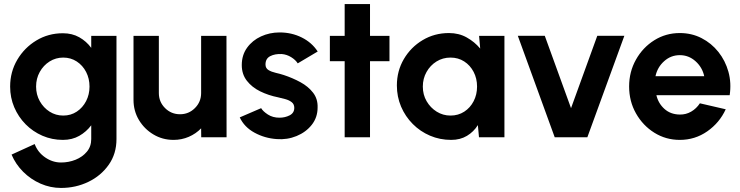

<svg xmlns="http://www.w3.org/2000/svg" viewBox="-20 -677 3652 947"><path d="M430 -500H554.5V9Q554.5 81.5 516.2 135.8Q478 190 415.8 220Q353.5 250 281 250Q228.5 250 180 228.8Q131.5 207.5 94.2 170.2Q57 133 37 85.5L151 33.5Q166.5 74.5 203 99.5Q239.5 124.5 281 124.5Q319 124.5 353 110.8Q387 97 408.5 71.2Q430 45.5 430 9V-59Q406 -27 371 -7Q336 13 290 13Q236.5 13 189.2 -7.5Q142 -28 106.2 -64.2Q70.5 -100.5 50.2 -148Q30 -195.5 30 -250Q30 -322.5 65.2 -382.2Q100.5 -442 159.5 -477.5Q218.5 -513 290 -513Q336 -513 371 -493.2Q406 -473.5 430 -441ZM292 -107Q329.5 -107 358.8 -126.5Q388 -146 404.8 -178.5Q421.5 -211 421.5 -250Q421.5 -289.5 404.8 -322Q388 -354.5 358.5 -373.8Q329 -393 292 -393Q255 -393 224.5 -373.8Q194 -354.5 176 -322Q158 -289.5 158 -250Q158 -210.5 176.2 -178Q194.5 -145.5 224.8 -126.2Q255 -107 292 -107Z M638.5 -184.5V-500H763.5V-218Q763.5 -174.5 794 -144Q824.5 -113.5 868 -113.5Q911 -113.5 941.5 -144Q972 -174.5 972 -218V-500H1097L1097.5 0H972.5L972 -44Q946.5 -17.5 911.2 -2.2Q876 13 836 13Q781.5 13 736.8 -13.8Q692 -40.5 665.2 -85.2Q638.5 -130 638.5 -184.5Z M1345 9Q1286 5 1235.5 -22.5Q1185 -50 1162.5 -98L1268 -143.5Q1277 -128 1301.2 -112.2Q1325.5 -96.5 1358.5 -96.5Q1386 -96.5 1408.8 -108.2Q1431.5 -120 1431.5 -145Q1431.5 -163 1418.8 -173Q1406 -183 1387.5 -188Q1369 -193 1351.5 -197Q1304 -206.5 1263.2 -226.5Q1222.5 -246.5 1197.5 -278.8Q1172.5 -311 1172.5 -356Q1172.5 -405.5 1198.8 -441.8Q1225 -478 1267.5 -497.5Q1310 -517 1359 -517Q1418.5 -517 1468.2 -492.2Q1518 -467.5 1547 -423L1448.5 -364.5Q1438 -381.5 1416.2 -395Q1394.5 -408.5 1369.5 -410.5Q1336 -412 1312.8 -400Q1289.5 -388 1289.5 -359Q1289.5 -340.5 1304.2 -331.5Q1319 -322.5 1340 -317.8Q1361 -313 1379.5 -307Q1423.5 -292.5 1462 -271.5Q1500.5 -250.5 1524.2 -219.8Q1548 -189 1546.5 -146.5Q1546.5 -98 1517.8 -61.5Q1489 -25 1442.8 -6Q1396.5 13 1345 9Z M1901 -375H1805V0H1680V-375H1607V-500H1680V-657H1805V-500H1901Z M2343 -500H2468V0H2342.5L2337 -60Q2316.5 -27 2283.2 -7Q2250 13 2205.5 13Q2149.5 13 2101 -7.8Q2052.5 -28.5 2015.8 -65.5Q1979 -102.5 1958.2 -151.2Q1937.5 -200 1937.5 -255.5Q1937.5 -327 1972 -385.8Q2006.5 -444.5 2064.8 -479.2Q2123 -514 2194.5 -514Q2243.5 -514 2282.2 -492.2Q2321 -470.5 2348.5 -437.5ZM2202 -107Q2240 -107 2269.8 -126.2Q2299.5 -145.5 2316.2 -178Q2333 -210.5 2333 -250Q2333 -290 2316 -322.5Q2299 -355 2269.5 -374Q2240 -393 2202 -393Q2164 -393 2133 -373.8Q2102 -354.5 2083.8 -322Q2065.5 -289.5 2065.5 -250Q2065.5 -210 2084.2 -177.8Q2103 -145.5 2134 -126.2Q2165 -107 2202 -107Z M2877 0H2716L2534 -500.5H2667L2796.5 -143.5L2926 -500.5H3059.5Z M3333 13Q3264 13 3207.2 -22.5Q3150.5 -58 3116.8 -117.8Q3083 -177.5 3083 -250.5Q3083 -323 3116.8 -383Q3150.5 -443 3207.2 -478.5Q3264 -514 3333 -514Q3391.5 -514 3440.2 -489Q3489 -464 3523.2 -421Q3557.5 -378 3572.8 -323Q3588 -268 3579 -207.5H3217.5Q3227 -167 3257.2 -139.8Q3287.5 -112.5 3333 -112Q3363.5 -111.5 3389.2 -126.5Q3415 -141.5 3432 -167.5L3559.5 -138Q3529 -71.5 3468.5 -29.2Q3408 13 3333 13ZM3213 -301H3453.5Q3444 -345 3410.5 -375Q3377 -405 3333 -405Q3289 -405 3255.8 -375.2Q3222.5 -345.5 3213 -301Z"/></svg>

Font: Urbanist
Style: Bold
Weight: 700
Designer: Corey Hu
Foundry: Corey Hu
Version: Version 1.330; ttfautohint (v1.8.4.7-5d5b)